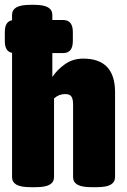

<svg xmlns="http://www.w3.org/2000/svg" viewBox="-20 -774 525 796"><path d="M106 2Q66 2 48 -8.5Q30 -19 30 -40V-555Q0 -560 0 -604V-641Q0 -685 30 -690V-712Q30 -733 48 -743.5Q66 -754 106 -754H121Q161 -754 179 -743.5Q197 -733 197 -712V-691H242Q282 -691 282 -641V-604Q282 -554 242 -554H197V-455Q217 -485 249.5 -508Q282 -531 325 -531Q457 -531 457 -392V-40Q457 -19 439 -8.5Q421 2 381 2H359Q319 2 301 -8.5Q283 -19 283 -40V-342Q283 -362 276.5 -373Q270 -384 250 -384Q224 -384 204 -366V-40Q204 -19 186 -8.5Q168 2 128 2Z"/></svg>

Font: Asap Condensed Black
Style: Regular
Weight: 900
Width: 3
Designer: Pablo Cosgaya
Foundry: Omnibus-Type
Version: Version 3.001; ttfautohint (v1.8.4.7-5d5b)